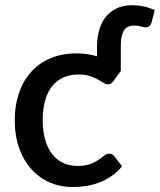

<svg xmlns="http://www.w3.org/2000/svg" viewBox="-20 -728 628 755"><path d="M455 -449 426.5 -410Q421.5 -403.5 417 -400Q412.5 -396.5 404 -396.5Q395.5 -396.5 386.2 -402.5Q377 -408.5 364.2 -415.8Q351.5 -423 333.5 -429Q315.5 -435 288.5 -435Q253.5 -435 227.2 -422.5Q201 -410 183.2 -386.8Q165.5 -363.5 156.8 -330.2Q148 -297 148 -255.5Q148 -212.5 157.5 -179Q167 -145.5 184.8 -122.5Q202.5 -99.5 227.8 -87.5Q253 -75.5 284.5 -75.5Q315.5 -75.5 335 -83Q354.5 -90.5 367.5 -99.5Q380.5 -108.5 389.8 -116Q399 -123.5 409.5 -123.5Q422.5 -123.5 429.5 -113.5L460 -74Q441.5 -51.5 419 -36Q396.5 -20.5 371.5 -10.8Q346.5 -1 319.5 3.2Q292.5 7.5 265 7.5Q217.5 7.5 176.2 -10.2Q135 -28 104.2 -61.8Q73.5 -95.5 55.8 -144.2Q38 -193 38 -255.5Q38 -312 54 -360.2Q70 -408.5 100.8 -443.5Q131.5 -478.5 177 -498.2Q222.5 -518 282 -518Q324.5 -518 361.5 -506.5V-545Q361.5 -576.5 369 -605.8Q376.5 -635 393 -657.8Q409.5 -680.5 436.2 -694Q463 -707.5 501.5 -707.5Q522.5 -707.5 543.8 -703Q565 -698.5 588.5 -688.5L576.5 -641.5Q573 -628.5 566 -624.5Q559 -620.5 552.5 -620.5Q545.5 -620.5 534.5 -624Q523.5 -627.5 508 -627.5Q478 -627.5 466.5 -607.2Q455 -587 455 -550Z"/></svg>

Font: Lato 2
Style: Regular
Weight: 600
Designer: Lukasz Dziedzic with Adam Twardoch and Botio Nikoltchev
Foundry: tyPoland Lukasz Dziedzic
Version: Version 2.015; 2015-08-06; http://www.latofonts.com/